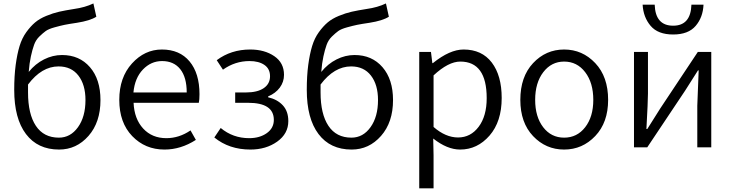

<svg xmlns="http://www.w3.org/2000/svg" viewBox="-20 -834 4141 1087"><path d="M313.5 -54.7Q378.9 -54.7 421.4 -113.8Q463.9 -172.9 463.9 -267.6Q463.9 -354.5 423.8 -406.2Q383.8 -458 311.5 -458Q215.8 -458 138.7 -355.5V-310.5Q138.7 -188.5 183.1 -121.6Q227.5 -54.7 313.5 -54.7ZM508.8 -814.5 525.4 -739.3Q490.2 -716.8 416 -705.1Q369.1 -698.2 345.7 -693.4Q322.3 -688.5 288.6 -679.2Q254.9 -669.9 238.8 -658.2Q222.7 -646.5 202.6 -627Q182.6 -607.4 172.9 -580.1Q163.1 -552.7 154.8 -514.6Q146.5 -476.6 142.6 -426.8Q179.7 -472.7 229 -497.6Q278.3 -522.5 331.1 -522.5Q429.7 -522.5 489.3 -453.6Q548.8 -384.8 548.8 -267.6Q548.8 -141.6 481 -64.5Q413.1 12.7 314.5 12.7Q193.4 12.7 127 -75.2Q60.5 -163.1 60.5 -325.2Q60.5 -404.3 68.8 -466.3Q77.1 -528.3 90.8 -573.2Q104.5 -618.2 128.9 -651.9Q153.3 -685.5 178.7 -707Q204.1 -728.5 242.2 -744.1Q280.3 -759.8 314.9 -767.6Q349.6 -775.4 399.4 -783.2Q461.9 -792 508.8 -814.5Z M911.1 12.7Q801.8 12.7 728.5 -63.5Q655.3 -139.6 655.3 -268.6Q655.3 -395.5 727.1 -474.6Q798.8 -553.7 896.5 -553.7Q997.1 -553.7 1053.2 -486.3Q1109.4 -418.9 1109.4 -300.8Q1109.4 -268.6 1105.5 -252H736.3Q740.2 -161.1 790.5 -106.4Q840.8 -51.8 921.9 -51.8Q994.1 -51.8 1058.6 -95.7L1088.9 -42Q1003.9 12.7 911.1 12.7ZM735.4 -310.5H1037.1Q1037.1 -396.5 1000.5 -442.4Q963.9 -488.3 897.5 -488.3Q835 -488.3 789.1 -440.4Q743.2 -392.6 735.4 -310.5Z M1397.5 12.7Q1277.3 12.7 1193.4 -55.7L1229.5 -109.4Q1298.8 -51.8 1390.6 -51.8Q1450.2 -51.8 1490.2 -80.1Q1530.3 -108.4 1530.3 -155.3Q1530.3 -252 1384.8 -252H1311.5V-310.5H1371.1Q1437.5 -310.5 1473.1 -335Q1508.8 -359.4 1508.8 -402.3Q1508.8 -444.3 1477.1 -466.3Q1445.3 -488.3 1392.6 -488.3Q1310.5 -488.3 1242.2 -439.5L1207 -493.2Q1288.1 -553.7 1396.5 -553.7Q1477.5 -553.7 1532.7 -516.1Q1587.9 -478.5 1587.9 -410.2Q1587.9 -370.1 1564 -337.9Q1540 -305.7 1498 -288.1V-283.2Q1549.8 -271.5 1581.1 -237.8Q1612.3 -204.1 1612.3 -148.4Q1612.3 -77.1 1549.3 -32.2Q1486.3 12.7 1397.5 12.7Z M1969.7 -54.7Q2035.2 -54.7 2077.6 -113.8Q2120.1 -172.9 2120.1 -267.6Q2120.1 -354.5 2080.1 -406.2Q2040 -458 1967.8 -458Q1872.1 -458 1794.9 -355.5V-310.5Q1794.9 -188.5 1839.4 -121.6Q1883.8 -54.7 1969.7 -54.7ZM2165 -814.5 2181.6 -739.3Q2146.5 -716.8 2072.3 -705.1Q2025.4 -698.2 2002 -693.4Q1978.5 -688.5 1944.8 -679.2Q1911.1 -669.9 1895 -658.2Q1878.9 -646.5 1858.9 -627Q1838.9 -607.4 1829.1 -580.1Q1819.3 -552.7 1811 -514.6Q1802.7 -476.6 1798.8 -426.8Q1835.9 -472.7 1885.3 -497.6Q1934.6 -522.5 1987.3 -522.5Q2085.9 -522.5 2145.5 -453.6Q2205.1 -384.8 2205.1 -267.6Q2205.1 -141.6 2137.2 -64.5Q2069.3 12.7 1970.7 12.7Q1849.6 12.7 1783.2 -75.2Q1716.8 -163.1 1716.8 -325.2Q1716.8 -404.3 1725.1 -466.3Q1733.4 -528.3 1747.1 -573.2Q1760.7 -618.2 1785.2 -651.9Q1809.6 -685.5 1835 -707Q1860.4 -728.5 1898.4 -744.1Q1936.5 -759.8 1971.2 -767.6Q2005.9 -775.4 2055.7 -783.2Q2118.2 -792 2165 -814.5Z M2353.5 232.4V-540H2419.9L2427.7 -476.6H2430.7Q2526.4 -553.7 2604.5 -553.7Q2708 -553.7 2764.2 -480Q2820.3 -406.2 2820.3 -279.3Q2820.3 -145.5 2751.5 -66.4Q2682.6 12.7 2585 12.7Q2511.7 12.7 2432.6 -49.8L2434.6 44.9V232.4ZM2573.2 -55.7Q2644.5 -55.7 2689.9 -116.2Q2735.4 -176.8 2735.4 -278.3Q2735.4 -485.4 2585.9 -485.4Q2518.6 -485.4 2434.6 -407.2V-115.2Q2502.9 -55.7 2573.2 -55.7Z M2925.8 -268.6Q2925.8 -399.4 2998 -476.6Q3070.3 -553.7 3173.8 -553.7Q3277.3 -553.7 3350.1 -476.6Q3422.9 -399.4 3422.9 -268.6Q3422.9 -140.6 3350.1 -64Q3277.3 12.7 3173.8 12.7Q3070.3 12.7 2998 -63.5Q2925.8 -139.6 2925.8 -268.6ZM3338.9 -268.6Q3338.9 -365.2 3293 -425.3Q3247.1 -485.4 3173.8 -485.4Q3101.6 -485.4 3055.7 -425.3Q3009.8 -365.2 3009.8 -268.6Q3009.8 -172.9 3055.2 -113.8Q3100.6 -54.7 3173.8 -54.7Q3247.1 -54.7 3293 -113.8Q3338.9 -172.9 3338.9 -268.6Z M3569.3 0V-540H3648.4V-303.7Q3648.4 -261.7 3639.6 -103.5H3644.5Q3654.3 -120.1 3681.2 -161.6Q3708 -203.1 3717.8 -219.7L3930.7 -540H4006.8V0H3927.7V-235.4Q3927.7 -248 3935.5 -435.5H3931.6Q3872.1 -342.8 3858.4 -320.3L3644.5 0ZM3618.2 -807.6H3686.5Q3690.4 -688.5 3791 -688.5Q3890.6 -688.5 3894.5 -807.6H3962.9Q3960 -736.3 3918.5 -687.5Q3877 -638.7 3791 -638.7Q3705.1 -638.7 3663.6 -687.5Q3622.1 -736.3 3618.2 -807.6Z"/></svg>

Font: Gen Shin Gothic Normal
Style: Regular
Weight: 300
Designer: [Source Han Sans]
Ryoko NISHIZUKA  (kana & ideographs); Paul D. Hunt (Latin, Greek & Cyrillic); Wenlong ZHANG  (bopomofo
Version: Version 1.002.20150607